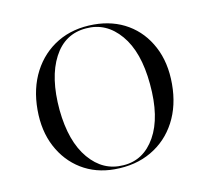

<svg xmlns="http://www.w3.org/2000/svg" viewBox="-53 -771 572 509"><g transform="rotate(-10 232.5 -516.0)"><path d="M229 -709.5Q281 -709.5 320.8 -686Q360.5 -662.5 383.2 -619.5Q406 -576.5 406 -518.5Q406 -460 382.5 -415.8Q359 -371.5 316.5 -346.8Q274 -322 217 -322Q166.5 -322 127.2 -346Q88 -370 65.5 -412.8Q43 -455.5 43 -512.5Q43 -570.5 66.2 -615Q89.5 -659.5 131.2 -684.5Q173 -709.5 229 -709.5ZM242 -328.5Q297 -332 327 -385Q357 -438 348.5 -528.5Q340.5 -616.5 301.2 -662.2Q262 -708 207 -703Q149 -698.5 120.8 -644.5Q92.5 -590.5 100.5 -502Q109 -415.5 148 -369.8Q187 -324 242 -328.5Z"/></g></svg>

Font: Fraunces 144pt Light
Style: Regular
Weight: 300
Version: Version 1.000;[b76b70a41]